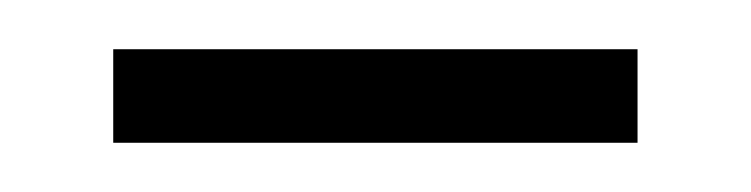

<svg xmlns="http://www.w3.org/2000/svg" viewBox="-20 -311 305 78"><path d="M26 -253H239V-291H26Z"/></svg>

Font: Noto Sans Thai UI ExtCond ExtLt
Style: Regular
Weight: 200
Width: 2
Designer: Monotype Design Team
Foundry: Monotype Imaging Inc.
Version: Version 2.000